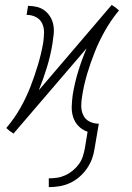

<svg xmlns="http://www.w3.org/2000/svg" viewBox="-20 -544 540 787"><path d="M180 223V187Q197 187 214 184.5Q231 182 247.5 174.5Q264 167 278.5 155Q293 143 303.5 128.5Q314 114 319.5 97Q325 80 328 63L339 -4Q318 -11 302.5 -26.5Q287 -42 280 -63.5Q273 -85 274 -108.5Q275 -132 278 -155Q286 -204 300.5 -251.5Q315 -299 335 -346L35 4L32 1L20 -7L6 -19L8 -22Q40 -60 64 -102.5Q88 -145 105 -189Q122 -233 135.5 -278Q149 -323 157 -368Q160 -389 160.5 -409.5Q161 -430 153 -447.5Q145 -465 127.5 -474Q110 -483 89 -483L95 -520Q114 -520 132 -515.5Q150 -511 164 -500Q178 -489 187 -473.5Q196 -458 199 -440Q202 -422 200 -403Q198 -384 195 -365Q187 -316 172.5 -268.5Q158 -221 139 -174L438 -524L442 -521L454 -513L468 -501L465 -498Q434 -460 410 -417.5Q386 -375 368.5 -331Q351 -287 337.5 -242Q324 -197 317 -152Q313 -131 313 -110.5Q313 -90 321 -72.5Q329 -55 346.5 -46Q364 -37 385 -37L368 63Q365 85 357.5 106Q350 127 336.5 146.5Q323 166 305 181.5Q287 197 266 206.5Q245 216 223 219.5Q201 223 180 223Z"/></svg>

Font: Iosevka Term Curly XLt Obl
Style: Regular
Weight: 200
Italic angle: -9°
Designer: Belleve Invis
Foundry: Belleve Invis
Version: Version 32.3.0